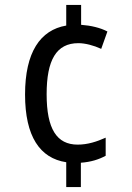

<svg xmlns="http://www.w3.org/2000/svg" viewBox="-20 -744 532 774"><path d="M307 -644V-724H247V-641C142 -623 81 -533 81 -363C81 -194 141 -106 247 -90V10H306V-88C347 -91 378 -101 406 -116V-189C370 -173 334 -161 293 -161C209 -161 168 -224 168 -364C168 -502 207 -570 296 -570C323 -570 358 -561 388 -547L413 -617C385 -632 347 -641 307 -644Z"/></svg>

Font: Noto Sans Oriya Cond
Style: Regular
Weight: 400
Width: 3
Designer: Amélie Bonet and Sol Matas
Foundry: Google LLC
Version: Version 2.006